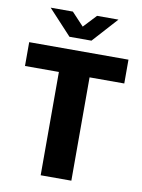

<svg xmlns="http://www.w3.org/2000/svg" viewBox="-90 -875 691 937"><g transform="rotate(10 255.5 -407.0)"><path d="M502 -630V-512H330V0H178V-512H10V-630ZM308 -690H199L84 -814H194L254 -750L314 -814H420Z"/></g></svg>

Font: Mukta ExtraBold
Style: Regular
Weight: 800
Designer: Girish Dalvi and Yashodeep Gholap
Foundry: Ek Type
Version: Version 2.538;PS 1.002;hotconv 16.6.51;makeotf.lib2.5.65220;